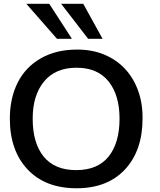

<svg xmlns="http://www.w3.org/2000/svg" viewBox="-20 -987 847 1018"><path d="M447.3 -781.2 304.2 -966.8H421.4L523.9 -781.2ZM282.2 -781.2 119.6 -966.8H241.2L361.3 -781.2ZM385.7 11.2Q220.7 11.2 126.5 -88.4Q32.2 -188.5 32.2 -357.9Q32.2 -466.3 73.7 -548.8Q115.2 -631.3 196.3 -677.7Q277.8 -724.1 387.2 -724.1Q466.8 -724.6 531.5 -698Q596.2 -671.4 642.1 -622.6Q688 -573.7 712.4 -506.1Q736.8 -438.5 735.8 -357.9Q735.8 -189 642.6 -88.4Q549.3 11.2 385.7 11.2ZM383.8 -85Q497.6 -85 555.7 -156.7Q613.8 -229 613.8 -357.9Q613.8 -482.4 555.7 -555.2Q497.6 -627.9 385.7 -627.9Q273.4 -627.9 213.4 -554.7Q153.3 -481.9 153.3 -357.9Q153.3 -229 211.4 -156.7Q270 -85 383.8 -85Z"/></svg>

Font: Ride Light
Style: Bold
Weight: 600
Version: Version 3.000